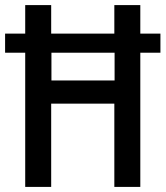

<svg xmlns="http://www.w3.org/2000/svg" viewBox="-22 -734 650 754"><path d="M77 0H179V-327H427V0H529V-527H608V-602H529V-714H427V-602H179V-714H77V-602H-2V-527H77ZM180 -418V-527H428V-418Z"/></svg>

Font: Noto Sans Gujarati UI Condensed Medium
Style: Regular
Weight: 500
Width: 3
Designer: Jelle Bosma - Monotype Design Team, Universal Thirst
Foundry: Monotype Imaging Inc.
Version: Version 2.106